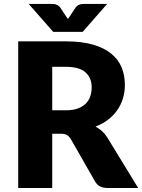

<svg xmlns="http://www.w3.org/2000/svg" viewBox="-20 -934 706 954"><path d="M307.5 -386Q342 -386 366.2 -394.8Q390.5 -403.5 406 -419Q421.5 -434.5 428.5 -455.2Q435.5 -476 435.5 -500Q435.5 -548 404.2 -575Q373 -602 307.5 -602H239.5V-386ZM666.5 0H513.5Q471 0 452.5 -32L331.5 -243.5Q323 -257 312.5 -263.2Q302 -269.5 282.5 -269.5H239.5V0H70.5V-728.5H307.5Q386.5 -728.5 442.2 -712.2Q498 -696 533.2 -667Q568.5 -638 584.5 -598.5Q600.5 -559 600.5 -512.5Q600.5 -477 591 -445.5Q581.5 -414 563 -387.2Q544.5 -360.5 517.2 -339.5Q490 -318.5 454.5 -305Q471 -296.5 485.5 -283.8Q500 -271 511.5 -253.5ZM512.5 -914.5 390.5 -775.5H244.5L122.5 -914.5H234.5Q239 -914.5 244.8 -914.2Q250.5 -914 256.5 -912.2Q262.5 -910.5 268.2 -907Q274 -903.5 279 -897L308.5 -852.5Q311 -849 313.2 -845.8Q315.5 -842.5 317.5 -839.5Q319.5 -842.5 321.8 -845.8Q324 -849 326.5 -852.5L355.5 -896.5Q360.5 -903 366.5 -906.8Q372.5 -910.5 378.5 -912.2Q384.5 -914 390.2 -914.2Q396 -914.5 400.5 -914.5Z"/></svg>

Font: Lato 2
Style: Regular
Weight: 900
Designer: Lukasz Dziedzic with Adam Twardoch and Botio Nikoltchev
Foundry: tyPoland Lukasz Dziedzic
Version: Version 2.015; 2015-08-06; http://www.latofonts.com/